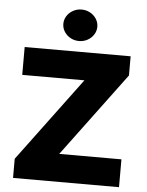

<svg xmlns="http://www.w3.org/2000/svg" viewBox="-61 -984 793 1033"><g transform="rotate(5 335.5 -467.5)"><path d="M48.8 -103.5 385.7 -556.6H49.8V-707H622.1V-603.5L285.2 -150.4H621.1V0H48.8ZM246.1 -849.6Q246.1 -872.6 258.5 -892.1Q271 -911.6 292 -923.1Q313 -934.6 337.9 -934.6Q362.8 -934.6 383.8 -923.1Q404.8 -911.6 417.2 -892.1Q429.7 -872.6 429.7 -849.6Q429.7 -826.7 417.2 -807.1Q404.8 -787.6 383.8 -776.1Q362.8 -764.6 337.9 -764.6Q313 -764.6 292 -776.1Q271 -787.6 258.5 -807.1Q246.1 -826.7 246.1 -849.6Z"/></g></svg>

Font: Pretendard Std Black
Style: Regular
Weight: 900
Designer: Base glyphs from Inter by Rasmus Andersson; Hangeul glyphs from Noto Sans CJK(Source Han Sans) by Jang Soo-young and Kan
Foundry: Kil Hyung-jin
Version: Version 1.309